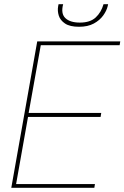

<svg xmlns="http://www.w3.org/2000/svg" viewBox="-20 -898 595 918"><path d="M34 0 158 -700H555L552 -682H175L117 -358H464L461 -339H114L57 -18H434L431 0ZM358 -770Q314 -770 291 -785.5Q268 -801 261 -823.5Q254 -846 258 -868L260 -878H282Q270 -833 292.5 -811.5Q315 -790 362 -790Q411 -790 437.5 -814.5Q464 -839 475 -878H497L495 -869Q490 -847 473.5 -824Q457 -801 428.5 -785.5Q400 -770 358 -770Z"/></svg>

Font: DM Sans 17pt Thin
Style: Italic
Weight: 250
Italic angle: -10°
Version: Version 4.004;gftools[0.9.30]